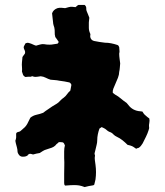

<svg xmlns="http://www.w3.org/2000/svg" viewBox="-20 -682 668 778"><path d="M585 -202Q587 -193 585 -184Q583 -175 584 -167Q585 -164 584 -161Q583 -158 582 -154Q578 -141 571.5 -128Q565 -115 558 -101Q555 -96 551 -91Q547 -86 542 -83Q539 -82 536.5 -81.5Q534 -81 532 -79Q526 -83 521 -86.5Q516 -90 509 -92Q507 -93 503.5 -93.5Q500 -94 497 -95Q487 -105 476.5 -113.5Q466 -122 453 -128Q446 -131 440 -137Q434 -144 428 -146Q421 -148 416 -152Q411 -156 406 -160Q403 -162 399.5 -163.5Q396 -165 392 -167Q390 -165 387.5 -164Q385 -163 383 -161Q379 -150 376.5 -138Q374 -126 374 -114Q374 -104 371.5 -95Q369 -86 367 -76Q366 -70 364 -64Q362 -58 365 -52Q363 -42 364.5 -32.5Q366 -23 367 -14Q369 1 369 15.5Q369 30 367 45Q366 50 364.5 55.5Q363 61 362 66Q359 69 357 69Q348 70 339.5 72Q331 74 323 76Q310 71 301 69.5Q292 68 280 68Q268 68 244 70Q241 68 240.5 64.5Q240 61 240 59V23Q240 6 240.5 -9.5Q241 -25 240 -41Q240 -55 240 -68.5Q240 -82 243 -93Q240 -102 235 -105Q231 -106 227 -106Q223 -106 218 -106Q216 -103 213.5 -101.5Q211 -100 209 -98Q204 -91 197 -87Q190 -83 182 -81Q166 -76 161 -74Q156 -72 141 -62Q134 -61 127.5 -59.5Q121 -58 114 -56Q110 -57 107 -58Q104 -59 101 -59Q92 -56 92 -52Q85 -48 80.5 -47.5Q76 -47 72 -47Q60 -47 54 -59Q53 -61 52 -63Q51 -65 51 -68Q51 -76 48.5 -85Q46 -94 44 -102Q43 -106 42.5 -110Q42 -114 44 -117Q46 -124 45.5 -130.5Q45 -137 46 -143Q50 -147 54.5 -147.5Q59 -148 63 -151Q75 -161 80.5 -166.5Q86 -172 90.5 -180Q95 -188 103 -205Q114 -214 128 -217Q142 -220 155 -225Q165 -233 174.5 -239Q184 -245 192 -251Q198 -255 204.5 -258.5Q211 -262 217 -267Q222 -272 227 -277Q232 -282 238 -286Q246 -292 251.5 -300Q257 -308 265 -315Q266 -320 267 -325.5Q268 -331 269 -336Q270 -339 267 -343Q264 -347 261 -348Q251 -350 241 -352Q231 -354 220 -355Q211 -357 202.5 -357.5Q194 -358 185 -359Q175 -362 165.5 -367Q156 -372 145 -373Q138 -372 131 -371Q124 -370 117 -371Q111 -375 105 -371Q99 -371 93.5 -371Q88 -371 83 -370Q75 -374 73 -380Q71 -386 69 -392Q70 -402 69 -411Q68 -420 69 -430Q70 -435 70 -440Q70 -445 71 -451Q73 -454 75.5 -457.5Q78 -461 81 -465Q83 -472 80 -478Q77 -484 76 -489Q76 -494 78.5 -497.5Q81 -501 82 -505Q90 -511 100 -507Q107 -505 113 -502Q119 -499 126 -497Q134 -499 142 -501.5Q150 -504 159 -503Q164 -502 169 -501.5Q174 -501 181 -501Q189 -501 196.5 -502.5Q204 -504 213 -505Q215 -506 218 -512Q215 -517 211 -522.5Q207 -528 204 -532Q204 -535 203 -537.5Q202 -540 202 -542Q202 -551 201.5 -560.5Q201 -570 197 -580Q196 -583 195.5 -586.5Q195 -590 195 -592Q194 -601 193 -609.5Q192 -618 191 -628Q196 -643 213 -649Q221 -651 228.5 -650.5Q236 -650 244 -649Q261 -654 266 -654.5Q271 -655 286 -653Q290 -656 292.5 -658.5Q295 -661 298 -662H323Q330 -656 329.5 -648.5Q329 -641 332 -635Q335 -629 337 -623Q339 -617 342 -610Q342 -606 341 -601Q340 -596 340 -591Q340 -581 340 -569.5Q340 -558 345 -547Q347 -544 346 -540Q345 -536 346 -531Q349 -519 361 -516Q372 -514 383 -512Q394 -510 405 -509Q418 -509 430.5 -506.5Q443 -504 455 -500Q459 -499 460.5 -496Q462 -493 463 -491Q463 -484 464 -478Q465 -472 463 -465Q463 -455 464.5 -444.5Q466 -434 467 -425Q466 -416 465.5 -407.5Q465 -399 463 -391Q463 -380 458 -367Q453 -356 448.5 -344.5Q444 -333 439 -322Q436 -314 437 -306Q439 -305 441.5 -302.5Q444 -300 446 -299Q459 -292 470 -282.5Q481 -273 493 -265Q498 -260 499 -258Q517 -233 549 -231Q553 -231 557 -230Q559 -226 562.5 -221.5Q566 -217 570 -214Q574 -210 577.5 -207.5Q581 -205 585 -202Z"/></svg>

Font: Darumadrop One
Style: Regular
Weight: 400
Version: Version 1.000